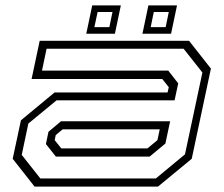

<svg xmlns="http://www.w3.org/2000/svg" viewBox="-20 -691 828 711"><path d="M108 0 27 -103 57.5 -245.5 182 -348.5H600.5L605 -368L581 -398.5H97L127 -540H680L761 -437L690 -103L565 0ZM129.5 -30H557L665 -119.5L729.5 -422.5L660 -510.5H152.5L135.5 -429.5H603L640 -382.5L626.5 -319.5H189.5L85 -233.5L60.5 -117.5ZM187 -111 150 -157.5 159.5 -203 206 -242H610L592.5 -159.5L534 -111ZM207 -141.5H526L563 -172L571.5 -212H212L186.5 -191L182.5 -172ZM507.5 -566 529.5 -671H635.5L613.5 -566ZM299.5 -566 321.5 -671H427.5L405.5 -566ZM329.5 -590.5H385L396.5 -646.5H341.5ZM538 -590.5H593.5L605 -646.5H549.5Z"/></svg>

Font: Tourney Expanded Light
Style: Italic
Weight: 300
Width: 7
Italic angle: -12°
Designer: Tyler Finck
Foundry: Etcetera Type Co
Version: Version 1.010; ttfautohint (v1.8.3)